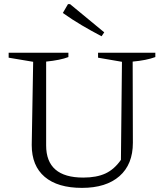

<svg xmlns="http://www.w3.org/2000/svg" viewBox="-20 -903 798 932"><path d="M378 9Q260 9 197 -44.5Q134 -98 134 -199L141 -603L22 -623V-647H312V-626Q273 -611 204 -604V-197Q204 -41 384 -41Q449 -41 492 -61Q535 -81 567 -127L572 -603L456 -623V-647H734V-626Q691 -610 624 -604L625 -210Q625 -105 560 -48Q495 9 378 9ZM473 -727Q425 -752 377.5 -780Q330 -808 285 -840L310 -883H320L486 -746Z"/></svg>

Font: Piazzolla SC Light
Style: Regular
Weight: 300
Designer: Juan Pablo del Peral
Foundry: Huerta Tipografica
Version: Version 1.330